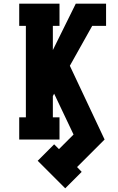

<svg xmlns="http://www.w3.org/2000/svg" viewBox="-20 -755 640 1039"><path d="M333 264 184 115 273 26 299 52 378 -27 273 -248 266 -235V-120H302V0H84V-120H120V-615H84V-735H302V-615H266V-484L390 -735H554V-615H479L358 -399L546 0L397 149L422 175Z"/></svg>

Font: Iosevka Slab Heavy Extended
Style: Regular
Weight: 900
Width: 7
Monospace: yes
Designer: Belleve Invis
Foundry: Belleve Invis
Version: Version 11.1.0; ttfautohint (v1.8.3)